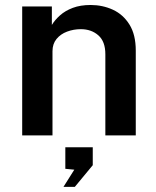

<svg xmlns="http://www.w3.org/2000/svg" viewBox="-20 -543 626 770"><path d="M69 0V-517H188V-443Q200 -463 220.8 -481.5Q241.5 -500 272 -511.5Q302.5 -523 343.5 -523Q391.5 -523 432.8 -504Q474 -485 499.2 -444.5Q524.5 -404 524.5 -340V0H402.5V-325.5Q402.5 -376.5 374.5 -401.2Q346.5 -426 304 -426Q275 -426 249 -416.2Q223 -406.5 206.8 -386.8Q190.5 -367 190.5 -337.5V0ZM234.5 206.5 278 137.5 242 134V47.5H352V119.5L280 206.5Z"/></svg>

Font: Public Sans Thin SemiBold
Style: Regular
Weight: 600
Version: Version 2.001